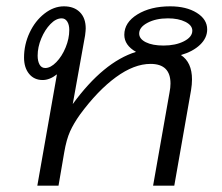

<svg xmlns="http://www.w3.org/2000/svg" viewBox="-20 -587 701 607"><path d="M552 -413Q587 -390 587 -336Q587 -320 584 -302L531 0H464L516 -295Q519 -310 519 -323Q519 -385 456 -385Q404 -385 346.5 -343Q289 -301 233 -225Q213 -197 201.5 -171.5Q190 -146 183 -105L165 0H98L160 -352Q137 -334 115 -334Q88 -334 72 -353.5Q56 -373 56 -405Q56 -446 73.5 -483.5Q91 -521 120.5 -544Q150 -567 182 -567Q214 -567 232.5 -548.5Q251 -530 251 -497Q251 -491 249 -475L210 -258Q307 -391 410 -423Q373 -444 373 -477Q373 -516 414.5 -541.5Q456 -567 518 -567Q569 -567 602 -546.5Q635 -526 635 -494Q635 -467 612.5 -445.5Q590 -424 552 -413ZM199 -492Q199 -509 192.5 -519Q186 -529 175 -529Q157 -529 139.5 -511Q122 -493 110.5 -465.5Q99 -438 99 -411Q99 -394 105 -383Q111 -372 123 -372Q140 -372 158 -390.5Q176 -409 187.5 -437Q199 -465 199 -492ZM588 -490Q588 -507 566 -518Q544 -529 511 -529Q473 -529 446.5 -515Q420 -501 420 -481Q420 -464 441 -453.5Q462 -443 497 -443Q535 -443 561.5 -456.5Q588 -470 588 -490Z"/></svg>

Font: KoHo
Style: Italic
Weight: 400
Italic angle: -10°
Designer: Cadson Demak & Katatrad Team
Foundry: Cadson Demak Co.,Ltd.
Version: Version 1.000